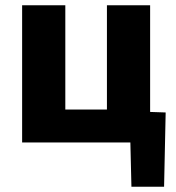

<svg xmlns="http://www.w3.org/2000/svg" viewBox="-20 -513 669 729"><path d="M64 -493H228V-97H386V-493H550V-88L609 -86L603 196H479L475 28H64Z"/></svg>

Font: BM Euljiro oraeorae
Style: Regular
Weight: 400
Designer: Bongjin Kim; Bomjun Kim; Myungsoo Han; Hyesun Chae; Mikyoung Jeong; Wujin Sim; Minjae Kang; Suwha Jang;
Foundry: Sandoll Inc.
Version: Version 1.000;hotconv 1.0.109;makeexe 2.5.65596